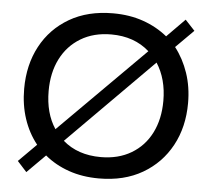

<svg xmlns="http://www.w3.org/2000/svg" viewBox="-50 -732 880 797"><g transform="rotate(5 390.0 -334.0)"><path d="M88 10 49 -33 123 -107Q87 -152 68 -209.5Q49 -267 49 -334Q49 -434 90.5 -511.5Q132 -589 208.5 -633.5Q285 -678 390 -678Q459 -678 516 -658Q573 -638 617 -602L692 -678L732 -635L658 -561Q693 -516 712.5 -458.5Q732 -401 732 -334Q732 -234 690 -156.5Q648 -79 571.5 -34.5Q495 10 390 10Q321 10 264 -10Q207 -30 164 -66ZM193 -178 549 -534Q486 -590 390 -590Q317 -590 263 -557.5Q209 -525 180 -467.5Q151 -410 151 -334Q151 -241 193 -178ZM390 -79Q463 -79 517 -111Q571 -143 600 -200.5Q629 -258 629 -334Q629 -425 587 -490L232 -133Q294 -79 390 -79Z"/></g></svg>

Font: Gantari Medium
Style: Regular
Weight: 500
Designer: Anugrah Pasau
Foundry: Lafontype
Version: Version 1.000; ttfautohint (v1.8.4.7-5d5b)